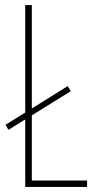

<svg xmlns="http://www.w3.org/2000/svg" viewBox="-20 -734 383 754"><path d="M79 0H322V-25H105V-281L258 -376L246 -396L105 -308V-714H79V-292L2 -244L13 -224L79 -265Z"/></svg>

Font: Noto Sans Oriya ExtCond Thin
Style: Regular
Weight: 100
Width: 2
Designer: Amélie Bonet and Sol Matas
Foundry: Google LLC
Version: Version 2.006